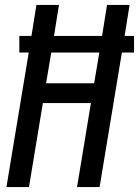

<svg xmlns="http://www.w3.org/2000/svg" viewBox="-20 -755 561 775"><path d="M6 0 96 -543H58V-610H107L127 -735H218L198 -610H392L412 -735H503L483 -610H521V-543H472L382 0H291L347 -339H153L97 0ZM360 -419 381 -543H187L166 -419Z"/></svg>

Font: Iosevka Medium Oblique
Style: Regular
Weight: 500
Italic angle: -9°
Monospace: yes
Designer: Belleve Invis
Foundry: Belleve Invis
Version: Version 32.5.0; ttfautohint (v1.8.4)